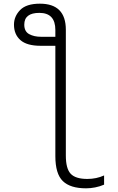

<svg xmlns="http://www.w3.org/2000/svg" viewBox="-20 -785 640 1044"><path d="M546 219V169Q504 188 455 188Q391 188 364.5 160Q338 132 338 61V-623Q338 -765 197 -765Q123 -765 89.5 -730.5Q56 -696 56 -651Q56 -598 91 -567Q126 -536 201 -536H281V64Q281 160 321.5 199.5Q362 239 448 239Q472 239 497.5 234Q523 229 546 219ZM112 -651Q112 -715 194 -715Q281 -715 281 -622V-585H203Q165 -585 138.5 -599.5Q112 -614 112 -651Z"/></svg>

Font: Noto Sans Mono UI Light
Style: Regular
Weight: 300
Designer: Monotype Design team
Foundry: Monotype Imaging Inc.
Version: 1.000